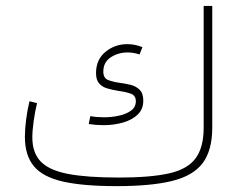

<svg xmlns="http://www.w3.org/2000/svg" viewBox="-20 -635 836 655"><path d="M333.5 -208Q368.2 -208 399.2 -216.8Q430.2 -225.6 449.5 -243.9Q468.8 -262.2 468.8 -291.5Q468.8 -316.4 456.5 -328.6Q444.3 -340.8 425.8 -345.5Q407.2 -350.1 387.7 -352.5Q366.2 -355.5 349.4 -361.8Q332.5 -368.2 332.5 -390.6Q332.5 -422.9 357.9 -439.5Q383.3 -456.1 415.5 -456.1Q435.5 -456.1 456.1 -449.2L465.8 -474.1Q440.4 -484.4 414.6 -484.4Q371.6 -484.4 339.6 -458Q307.6 -431.6 307.6 -385.7Q307.6 -361.8 318.6 -349.9Q329.6 -337.9 346.2 -333.3Q362.8 -328.6 379.9 -325.7Q405.3 -322.3 424.3 -316.2Q443.4 -310.1 443.4 -290Q443.4 -269 426.3 -257.1Q409.2 -245.1 384.3 -240Q359.4 -234.9 335.4 -234.9Q323.2 -234.9 311 -235.8Q298.8 -236.8 288.1 -238.8L282.7 -211.9Q307.1 -208 333.5 -208ZM385.7 -29.3Q276.9 -29.3 212.2 -41.7Q147.5 -54.2 118.9 -84Q90.3 -113.8 90.3 -166.5Q90.3 -189.9 95 -223.1Q99.6 -256.3 106.4 -283.2L80.6 -289.6Q73.2 -259.8 69.1 -227.1Q64.9 -194.3 64.9 -168.5Q64.9 -105 95.5 -68.1Q126 -31.2 194.8 -15.6Q263.7 0 377.9 0Q495.1 0 566.9 -17.6Q638.7 -35.2 671.4 -78.6Q704.1 -122.1 704.1 -199.7V-614.7H674.8V-199.7Q674.8 -131.3 646.7 -94.2Q618.7 -57.1 555.4 -43.2Q492.2 -29.3 385.7 -29.3Z"/></svg>

Font: Estedad-FD VF
Style: Regular
Weight: 100
Designer: Amin Abedi
Version: Version 7.3